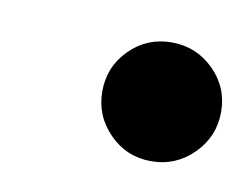

<svg xmlns="http://www.w3.org/2000/svg" viewBox="-34 -170 297 227"><g transform="rotate(10 114.5 -56.5)"><path d="M157.5 -128.4Q187 -128.4 208 -107.7Q229 -86.9 229 -57.4Q229 -27.8 208 -6.8Q187 14.2 157.5 14.2Q127.9 14.2 107.2 -6.8Q86.4 -27.8 86.4 -57.4Q86.4 -86.9 107.2 -107.7Q127.9 -128.4 157.5 -128.4Z"/></g></svg>

Font: RaghuMalayalamSans
Style: Regular
Weight: 400
Designer: Prof. R.K.Joshi and Rajith Kumar K. M.
Foundry: Centre for Development of Advanced Computing (C-DAC) Mumbai, (formerly NCST), Swathanthra Malayalam Computing (http://sm
Version: Version 2.2.0+20221109